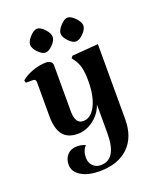

<svg xmlns="http://www.w3.org/2000/svg" viewBox="-123 -552 652 793"><g transform="rotate(-20 203.0 -155.0)"><path d="M350 -330V0Q350 79 304.5 122.5Q259 166 178 166Q128 166 97 147Q66 128 66 97Q66 70 82 53.5Q98 37 124 37Q143 37 161 45Q143 63 143 94Q143 116 156.5 130Q170 144 191 144Q261 144 261 30V-97Q248 -59 215.5 -34.5Q183 -10 146 -10Q102 -10 81 -37Q60 -64 60 -119V-268Q60 -282 47 -282H16L13 -293Q32 -310 63 -321Q94 -332 122 -332Q135 -332 142.5 -326Q150 -320 150 -310V-108Q150 -52 185 -52Q219 -52 240 -93Q261 -134 261 -202Q261 -238 255 -261Q249 -284 236 -301L228 -312L235 -321ZM135 -476Q150 -476 167.5 -457Q185 -438 185 -423Q185 -407 167.5 -389Q150 -371 135 -371Q121 -371 103.5 -389Q86 -407 86 -423Q86 -438 103.5 -457Q121 -476 135 -476ZM269 -476Q284 -476 302 -457Q320 -438 320 -423Q320 -407 302 -389Q284 -371 269 -371Q255 -371 237.5 -389.5Q220 -408 220 -423Q220 -438 237.5 -457Q255 -476 269 -476Z"/></g></svg>

Font: Katibeh
Style: Regular
Weight: 400
Designer: Arabic design by Kourosh Beigpour, Latin design by Eduardo Tunni, engineering by Lasse Fister
Version: Version 1.000